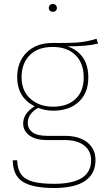

<svg xmlns="http://www.w3.org/2000/svg" viewBox="-20 -744 535 961"><path d="M471 -526Q417 -512 318 -512Q368 -495 395 -456Q422 -417 422 -356Q422 -279 374.5 -234.5Q327 -190 245 -190Q208 -190 171 -204Q119 -175 119 -129Q119 -99 143 -81.5Q167 -64 218 -64H305Q377 -64 417.5 -31Q458 2 458 57Q458 125 406.5 161Q355 197 251 197Q142 197 93 165Q44 133 44 58H66Q67 102 85.5 128Q104 154 143.5 165Q183 176 251 176Q436 176 436 58Q436 11 401 -16Q366 -43 304 -43H216Q158 -43 127 -66Q96 -89 96 -126Q96 -176 153 -212Q66 -257 66 -358Q66 -435 114 -482Q162 -529 243 -529Q345 -528 385 -533Q425 -538 463 -550ZM88 -358Q88 -288 133 -249Q178 -210 245 -210Q317 -210 358 -248.5Q399 -287 399 -356Q399 -428 357.5 -468.5Q316 -509 244 -509Q169 -509 128.5 -467.5Q88 -426 88 -358ZM265 -704Q265 -696 259.5 -690.5Q254 -685 244 -685Q235 -685 229.5 -690.5Q224 -696 224 -704Q224 -712 229.5 -718Q235 -724 244 -724Q254 -724 259.5 -718Q265 -712 265 -704Z"/></svg>

Font: Fira Sans Thin
Style: Regular
Weight: 100
Designer: bBox Type GmbH & Carrois Corporate GbR & Edenspiekermann AG
Foundry: bBox Type GmbH & Carrois Corporate GbR & Edenspiekermann AG
Version: Version 4.301